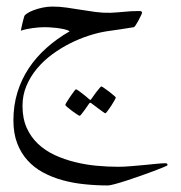

<svg xmlns="http://www.w3.org/2000/svg" viewBox="-20 -212 554 587"><path d="M492.2 293Q492.2 293.9 480.2 299.1Q468.3 304.2 450 311Q431.6 317.9 409.4 325.7Q387.2 333.5 366.9 340.1Q346.7 346.7 331.1 350.8Q315.4 355 310.1 355Q273.9 355 238.5 351.3Q203.1 347.7 171.1 338.9Q139.2 330.1 111.6 315.2Q84 300.3 64 278.1Q43.9 255.9 32.5 225.8Q21 195.8 21 155.8Q21 110.4 33.2 70.6Q45.4 30.8 67.9 -3.2Q90.3 -37.1 122.1 -65.4Q153.8 -93.8 192.9 -116.2Q187.5 -120.1 176.5 -122.6Q165.5 -125 153.8 -126.5Q142.1 -127.9 131.8 -128.4Q121.6 -128.9 117.2 -128.9Q100.6 -128.9 80.1 -126.2Q59.6 -123.5 43.9 -118.2Q43.9 -120.1 45.2 -126Q46.4 -131.8 48.1 -138.9Q49.8 -146 51.5 -152.6Q53.2 -159.2 54.2 -162.1Q55.2 -166 63 -171.1Q70.8 -176.3 83 -180.9Q95.2 -185.5 110.1 -188.7Q125 -191.9 140.1 -191.9Q162.1 -191.9 184.3 -188.7Q206.5 -185.5 228.5 -181.9Q250.5 -178.2 272.7 -175.3Q294.9 -172.4 316.9 -172.9Q338.4 -173.8 359.9 -176Q381.3 -178.2 401.9 -178.2Q404.8 -178.2 409.4 -178Q414.1 -177.7 414.1 -172.9Q414.1 -170.9 410.6 -163.8Q407.2 -156.7 403.1 -148.9Q398.9 -141.1 394.8 -135Q390.6 -128.9 389.2 -128.9Q372.6 -126 349.4 -122.6Q326.2 -119.1 305.2 -116.2Q280.3 -112.3 251.5 -103Q222.7 -93.8 194.1 -79.3Q165.5 -64.9 139.4 -45.7Q113.3 -26.4 93 -2.2Q72.8 22 60.8 50.5Q48.8 79.1 48.8 111.8Q48.8 149.9 61.5 178.5Q74.2 207 96.2 227.8Q118.2 248.5 147.2 262Q176.3 275.4 208.7 283.4Q241.2 291.5 275.1 294.7Q309.1 297.9 340.8 297.9Q358.9 297.9 379.9 296.1Q400.9 294.4 420.9 292.5Q440.9 290.5 458.3 288.8Q475.6 287.1 486.8 287.1Q492.2 287.1 492.2 293ZM334 85.9Q334 87.9 329.6 95.7Q325.2 103.5 319.6 112.1Q314 120.6 308.8 127.4Q303.7 134.3 301.8 134.3Q300.8 134.3 294.2 129.6Q287.6 125 279.8 119.1Q271 112.3 259.8 104Q256.3 100.6 252.9 104Q245.6 114.3 239.7 123Q234.4 130.4 229.7 136.2Q225.1 142.1 223.6 142.1Q222.2 142.1 215.1 137.5Q208 132.8 200.2 127Q192.4 121.1 186 115.7Q179.7 110.4 179.7 108.9Q179.7 106.9 184.3 99.4Q189 91.8 194.8 83.3Q200.7 74.7 205.8 67.9Q210.9 61 211.9 61Q214.4 61 220.7 65.7Q227.1 70.3 233.9 75.7Q242.2 82 252 90.8Q254.9 93.3 256.1 93.5Q257.3 93.8 259.8 89.8Q267.1 79.1 273.4 70.8Q278.8 64 283.7 58.1Q288.6 52.2 289.6 52.2Q291 52.2 298.3 57.1Q305.7 62 313.5 68.1Q321.3 74.2 327.6 79.6Q334 85 334 85.9Z"/></svg>

Font: Scheherazade Urdu
Style: Regular
Weight: 400
Designer: SIL International
Foundry: SIL International
Version: Version 1.005 (build 117/117)